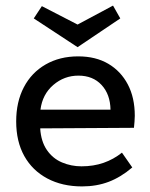

<svg xmlns="http://www.w3.org/2000/svg" viewBox="-20 -652 539 688"><path d="M454 -52Q413 -17 369.5 -0.5Q326 16 274 16Q203 16 149.5 -12.5Q96 -41 67 -93Q38 -145 38 -217Q38 -287 65.5 -339.5Q93 -392 143.5 -421Q194 -450 260 -450Q323 -450 368 -423.5Q413 -397 438 -349.5Q463 -302 463 -237Q463 -227 462 -216Q461 -205 460 -194L124 -192Q127 -145 148 -114.5Q169 -84 202 -70Q235 -56 272 -56Q315 -56 351 -68.5Q387 -81 417 -105ZM376 -259Q375 -314 344 -347.5Q313 -381 261 -381Q210 -381 171 -347.5Q132 -314 125 -259ZM258 -483 101 -586 130 -630 258 -564 385 -632 411 -586Z"/></svg>

Font: Podkova Medium
Style: Regular
Weight: 500
Designer: Ilya Yudin
Foundry: Cyreal (www.cyreal.org)
Version: Version 2.103